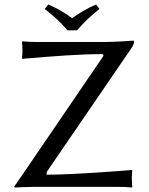

<svg xmlns="http://www.w3.org/2000/svg" viewBox="-20 -832 662 855"><path d="M187 -54C187 -59 187 -65 192 -72L547 -591C567 -619 577 -634 577 -645C577 -649 576 -651 571 -651C555 -649 476 -645 445 -645H141C119 -645 96 -646 80 -648L78 -645C79 -631 80 -616 80 -606C80 -596 79 -581 78 -573L80 -570C217 -582 335 -591 435 -591C440 -591 443 -587 438 -579L69 -38C63 -30 54 -15 43 -1L46 3C46 3 103 0 133 0H496C532 0 551 1 567 3L569 0C568 -14 567 -29 567 -39C567 -49 568 -64 569 -72L567 -75C567 -75 318 -54 187 -54ZM280 -697H323C353 -731 385 -763 423 -792L408 -812C370 -796 338 -777 301 -751C268 -776 234 -795 195 -812L179 -792C215 -764 250 -734 280 -697Z"/></svg>

Font: Libertinus Sans
Style: Regular
Weight: 400
Designer: Philipp H. Poll, Khaled Hosny
Foundry: Caleb Maclennan
Version: Version 7.050;RELEASE